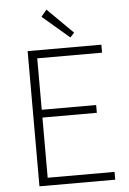

<svg xmlns="http://www.w3.org/2000/svg" viewBox="-62 -986 690 1030"><g transform="rotate(-5 283.5 -470.5)"><path d="M108 0V-728H505V-685H156V-408H449V-366H156V-42H516V0ZM343 -781 198 -905 228 -941 365 -805Z"/></g></svg>

Font: Noto Sans KR Thin ExtraLight
Style: Regular
Weight: 250
Version: Version 2.004-H2;hotconv 1.0.118;makeotfexe 2.5.65603